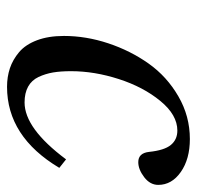

<svg xmlns="http://www.w3.org/2000/svg" viewBox="-27 -515 554 540"><g transform="rotate(90 250.0 -245.0)"><path d="M81.1 -147.9Q81.1 -210 101.8 -272.5Q122.6 -335 158.9 -386.2Q195.3 -437.5 251 -469.7Q306.6 -502 371.1 -502Q427.2 -502 463.6 -476.6Q500 -451.2 500 -413.1Q500 -390.1 478.3 -373.5Q456.5 -356.9 436 -356.9Q410.6 -356.9 407.2 -387.2Q402.8 -430.2 387.7 -448.5Q372.6 -466.8 347.2 -466.8Q303.2 -466.8 263.9 -418.9Q224.6 -371.1 202.4 -302.2Q180.2 -233.4 180.2 -168Q180.2 -138.7 183.8 -117.2Q187.5 -95.7 196.5 -76.4Q205.6 -57.1 223.6 -47.1Q241.7 -37.1 268.1 -37.1Q341.3 -37.1 428.2 -153.8L452.1 -134.8Q364.3 12.2 224.1 12.2Q196.3 12.2 172.1 4.2Q147.9 -3.9 126.7 -21.7Q105.5 -39.6 93.3 -71.8Q81.1 -104 81.1 -147.9Z"/></g></svg>

Font: Linguistics Pro
Style: Italic
Weight: 400
Italic angle: -12°
Designer: Stefan Peev, Context Ltd
Foundry: Stefan Peev, Context Ltd
Version: Version 001.000